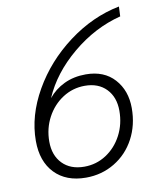

<svg xmlns="http://www.w3.org/2000/svg" viewBox="-82 -775 703 849"><g transform="rotate(-10 270.0 -350.0)"><path d="M45 -188Q45 -301 109 -413Q173 -525 280.5 -605.5Q388 -686 510 -710L508 -666Q390 -636 289.5 -552Q189 -468 144 -363Q173 -399 216 -419.5Q259 -440 313 -440Q395 -440 441.5 -388.5Q488 -337 488 -258Q488 -182 455.5 -121Q423 -60 365 -25Q307 10 236 10Q147 10 96 -43Q45 -96 45 -188ZM432 -256Q432 -317 396.5 -354Q361 -391 300 -391Q246 -391 201 -362Q156 -333 129.5 -283.5Q103 -234 103 -175Q103 -113 139 -76Q175 -39 237 -39Q291 -39 335.5 -68Q380 -97 406 -146.5Q432 -196 432 -256Z"/></g></svg>

Font: Sarabun ExtraLight
Style: Italic
Weight: 275
Italic angle: -10°
Designer: Suppakit Chalermlarp | Katatrad Co.,Ltd.
Foundry: Cadson Demak Co.,Ltd.
Version: Version 1.000; ttfautohint (v1.6)